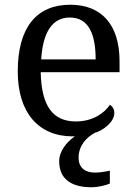

<svg xmlns="http://www.w3.org/2000/svg" viewBox="-20 -566 575 811"><path d="M367 225C388 225 423 219 444 209V155C420 160 399 163 381 163C341 163 312 144 312 100C312 49 346 13 381 -5C413 -14 463 -49 463 -89C463 -106 453 -119 444 -123C420 -87 370 -53 301 -53C205 -53 155 -115 152 -261H485V-307C485 -465 406 -546 277 -546C135 -546 55 -451 55 -264C55 -91 142 10 287 10H296C261 34 230 73 230 115C230 191 282 225 367 225ZM384 -315H154C161 -430 201 -492 275 -492C355 -492 384 -421 384 -315Z"/></svg>

Font: Noto Serif Tangut
Style: Regular
Weight: 400
Designer: YANG Xicheng
Foundry: Liu Zhao Studio
Version: Version 2.169